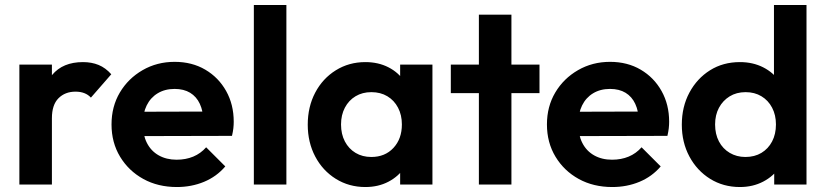

<svg xmlns="http://www.w3.org/2000/svg" viewBox="-20 -743 3325 773"><path d="M58 0V-483H189V0ZM189 -267 138 -301Q147 -390 190 -441.5Q233 -493 314 -493Q349 -493 377 -481.5Q405 -470 428 -444L346 -350Q335 -362 319.5 -368Q304 -374 284 -374Q242 -374 215.5 -347.5Q189 -321 189 -267Z M692 10Q616 10 557 -22.5Q498 -55 463.5 -112Q429 -169 429 -242Q429 -314 462.5 -370.5Q496 -427 554 -460.5Q612 -494 683 -494Q753 -494 806.5 -462.5Q860 -431 890.5 -376.5Q921 -322 921 -253Q921 -240 919.5 -226.5Q918 -213 914 -196L508 -195V-293L853 -294L800 -253Q798 -296 784.5 -325Q771 -354 745.5 -369.5Q720 -385 683 -385Q644 -385 615 -367.5Q586 -350 570.5 -318.5Q555 -287 555 -244Q555 -200 571.5 -167.5Q588 -135 619 -117.5Q650 -100 691 -100Q728 -100 758 -112.5Q788 -125 810 -150L887 -73Q852 -32 801.5 -11Q751 10 692 10Z M1002 0V-723H1133V0Z M1451 10Q1385 10 1332 -23Q1279 -56 1249 -113Q1219 -170 1219 -241Q1219 -313 1249 -370Q1279 -427 1332 -460Q1385 -493 1451 -493Q1503 -493 1544 -472Q1585 -451 1609.5 -413.5Q1634 -376 1636 -329V-155Q1634 -107 1609.5 -70Q1585 -33 1544 -11.5Q1503 10 1451 10ZM1475 -111Q1530 -111 1564 -147.5Q1598 -184 1598 -242Q1598 -280 1582.5 -309.5Q1567 -339 1539.5 -355.5Q1512 -372 1475 -372Q1439 -372 1411.5 -355.5Q1384 -339 1368.5 -309.5Q1353 -280 1353 -242Q1353 -203 1368.5 -173.5Q1384 -144 1411.5 -127.5Q1439 -111 1475 -111ZM1591 0V-130L1612 -248L1591 -364V-483H1721V0Z M1908 0V-684H2039V0ZM1795 -368V-483H2152V-368Z M2445 10Q2369 10 2310 -22.5Q2251 -55 2216.5 -112Q2182 -169 2182 -242Q2182 -314 2215.5 -370.5Q2249 -427 2307 -460.5Q2365 -494 2436 -494Q2506 -494 2559.5 -462.5Q2613 -431 2643.5 -376.5Q2674 -322 2674 -253Q2674 -240 2672.5 -226.5Q2671 -213 2667 -196L2261 -195V-293L2606 -294L2553 -253Q2551 -296 2537.5 -325Q2524 -354 2498.5 -369.5Q2473 -385 2436 -385Q2397 -385 2368 -367.5Q2339 -350 2323.5 -318.5Q2308 -287 2308 -244Q2308 -200 2324.5 -167.5Q2341 -135 2372 -117.5Q2403 -100 2444 -100Q2481 -100 2511 -112.5Q2541 -125 2563 -150L2640 -73Q2605 -32 2554.5 -11Q2504 10 2445 10Z M2959 10Q2892 10 2839 -23Q2786 -56 2755.5 -113Q2725 -170 2725 -241Q2725 -313 2755.5 -370Q2786 -427 2838.5 -460Q2891 -493 2959 -493Q3011 -493 3052.5 -472Q3094 -451 3119.5 -413.5Q3145 -376 3147 -329V-157Q3145 -110 3120 -72Q3095 -34 3053 -12Q3011 10 2959 10ZM2981 -111Q3018 -111 3045.5 -127.5Q3073 -144 3088.5 -173.5Q3104 -203 3104 -242Q3104 -280 3088.5 -309.5Q3073 -339 3045.5 -355.5Q3018 -372 2982 -372Q2945 -372 2917.5 -355Q2890 -338 2874.5 -309Q2859 -280 2859 -242Q2859 -203 2874.5 -173.5Q2890 -144 2918 -127.5Q2946 -111 2981 -111ZM3227 0H3097V-130L3118 -248L3096 -364V-723H3227Z"/></svg>

Font: Outfit SemiBold
Style: Regular
Weight: 600
Designer: Rodrigo Fuenzalida
Foundry: fragTYPE
Version: Version 1.100;gftools[0.9.27]